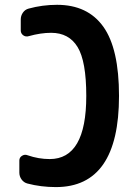

<svg xmlns="http://www.w3.org/2000/svg" viewBox="-20 -760 540 790"><path d="M214.8 -740.2Q340.8 -740.2 405.3 -649.9Q469.7 -559.6 469.7 -365.2Q469.7 9.8 210 9.8Q148.4 9.8 92.8 -4.9Q78.1 -8.8 68.8 -21.5Q59.6 -34.2 59.6 -49.8V-99.6Q59.6 -112.3 70.8 -119.1Q82 -126 93.8 -121.1Q138.7 -105.5 184.6 -105.5Q335 -105.5 335 -365.2Q335 -507.8 299.3 -566.4Q263.7 -625 190.4 -625Q147.5 -625 98.6 -611.3Q85.9 -607.4 75.7 -614.7Q65.4 -622.1 65.4 -634.8V-679.7Q65.4 -695.3 74.2 -708Q83 -720.7 97.7 -724.6Q154.3 -740.2 214.8 -740.2Z"/></svg>

Font: Rounded-L Mgen+ 1m bold
Style: Bold
Weight: 700
Designer: [Source Han Sans]
Ryoko NISHIZUKA  (kana & ideographs); Paul D. Hunt (Latin, Greek & Cyrillic); Wenlong ZHANG  (bopomofo
Version: Version 1.059.20150602